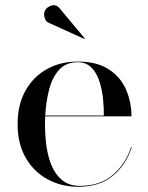

<svg xmlns="http://www.w3.org/2000/svg" viewBox="-20 -706 567 736"><path d="M167 -618.5Q154.5 -624 150.5 -639.5Q146.5 -655 153.5 -667.5Q161 -680 178.5 -685Q196 -690 209.5 -673L305.5 -558L304 -556.5ZM485 -142.5Q465.5 -77.5 414.5 -33.8Q363.5 10 280.5 10Q215 10 162.2 -18.8Q109.5 -47.5 78.5 -101.2Q47.5 -155 47.5 -230Q47.5 -305 77.8 -358.8Q108 -412.5 160 -441.2Q212 -470 277.5 -470Q351.5 -470 397 -440.2Q442.5 -410.5 463.2 -362.5Q484 -314.5 484 -260H153Q152.5 -245.5 152.5 -230Q152.5 -187 158.2 -145.2Q164 -103.5 178.8 -69.2Q193.5 -35 219.8 -14.2Q246 6.5 287 6.5Q364.5 6.5 414 -37Q463.5 -80.5 482.5 -142.5ZM277.5 -467.5Q232.5 -467.5 206.2 -438Q180 -408.5 168 -361.5Q156 -314.5 153.5 -263H378Q378.5 -292 375 -327Q371.5 -362 361.2 -394Q351 -426 330.8 -446.8Q310.5 -467.5 277.5 -467.5Z"/></svg>

Font: Bodoni* 72pt
Style: Regular
Weight: 400
Version: Version 2.3